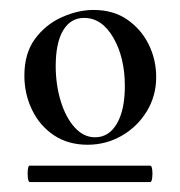

<svg xmlns="http://www.w3.org/2000/svg" viewBox="-20 -650 362 386"><path d="M40 -284Q37 -284 36 -292.5Q35 -301 36 -309Q37 -317 39 -317H282Q285 -317 286 -309Q287 -301 286 -292.5Q285 -284 282 -284ZM156 -359Q117 -359 88.5 -378Q60 -397 44.5 -429Q29 -461 29 -498Q29 -543 50.5 -572Q72 -601 104.5 -615.5Q137 -630 168 -630Q208 -630 236 -610.5Q264 -591 279 -560.5Q294 -530 294 -495Q294 -457 275 -426Q256 -395 224.5 -377Q193 -359 156 -359ZM171 -374Q199 -374 215 -401.5Q231 -429 231 -477Q231 -534 208 -574Q185 -614 149 -614Q122 -614 107 -589Q92 -564 92 -517Q92 -480 102 -447Q112 -414 130 -394Q148 -374 171 -374Z"/></svg>

Font: Cormorant Garamond Light SemiBold
Style: Regular
Weight: 600
Version: Version 4.001